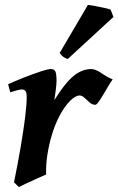

<svg xmlns="http://www.w3.org/2000/svg" viewBox="-20 -736 478 776"><path d="M435.5 -415Q429.2 -407.2 419.4 -390.6Q409.7 -374 398.9 -356Q388.2 -337.9 379.2 -325.2Q370.1 -312.5 365.2 -312.5Q353 -312.5 342.3 -321.8Q331.5 -331.1 321.5 -340.6Q311.5 -350.1 302.2 -350.1Q285.2 -350.1 263.7 -328.9Q242.2 -307.6 222.2 -270.8Q202.1 -233.9 188.5 -187Q177.7 -150.4 171.4 -109.9Q165 -69.3 166.5 -30.8Q156.2 -26.4 132.8 -15.9Q109.4 -5.4 86.9 5.1Q64.5 15.6 56.2 20L36.6 1Q50.8 -68.4 62.5 -136Q74.2 -203.6 81.1 -258.1Q87.9 -312.5 87.9 -341.8Q87.9 -364.3 82 -369.4Q76.2 -374.5 67.9 -374.5Q61 -374.5 44.9 -369.9Q28.8 -365.2 21.5 -362.8L12.7 -395.5Q40.5 -408.2 76.4 -422.4Q112.3 -436.5 143.1 -446.8Q173.8 -457 185.5 -457Q199.2 -457 203.9 -447Q208.5 -437 208.5 -408.2Q208.5 -397.9 205.6 -373.8Q202.6 -349.6 199.7 -331.1Q231.4 -382.3 257.1 -409.7Q282.7 -437 305.2 -447Q327.6 -457 348.6 -457Q365.7 -457 389.9 -440.4Q414.1 -423.8 435.5 -415ZM427.2 -696.8 438.5 -667.5 253.9 -497.6Q234.4 -502.4 221.2 -522L335.4 -716.3Q343.8 -715.3 363.8 -711.7Q383.8 -708 402.8 -703.9Q421.9 -699.7 427.2 -696.8Z"/></svg>

Font: Gentium Plus
Style: Bold Italic
Weight: 700
Italic angle: -8°
Designer: Victor Gaultney, Annie Olsen, Iska Routamaa, Becca Hirsbrunner
Foundry: SIL International
Version: Version 6.101